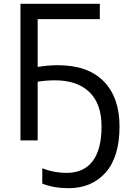

<svg xmlns="http://www.w3.org/2000/svg" viewBox="-20 -734 671 1004"><path d="M267 -314Q224 -314 177 -307V0H87V-714H502V-634H177V-384Q233 -393 282 -393Q440 -393 522.5 -308.5Q605 -224 605 -73Q605 86 532.5 168Q460 250 339 250Q260 250 201 226V146Q262 170 328 170Q418 170 464.5 108.5Q511 47 511 -73Q511 -191 447.5 -252.5Q384 -314 267 -314Z"/></svg>

Font: Advent Sans Logo
Style: Regular
Weight: 400
Designer: Types & Symbols
Foundry: Types & Symbols
Version: Version 1.002